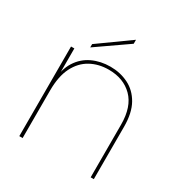

<svg xmlns="http://www.w3.org/2000/svg" viewBox="-171 -871 956 1002"><g transform="rotate(30 307.0 -370.0)"><path d="M85 0V-540H105V0ZM515 0V-317Q515 -425 460.5 -479.5Q406 -534 317 -534Q256 -534 208 -507.5Q160 -481 132.5 -426.5Q105 -372 105 -287L97 -340Q100 -412 130 -459Q160 -506 209 -529Q258 -552 317 -552Q376 -552 425.5 -527.5Q475 -503 504.5 -451Q534 -399 534 -315V0ZM174 -606 361 -740V-716L174 -586Z"/></g></svg>

Font: Poppins Variable
Style: Regular
Weight: 100
Designer: Jonny Pinhorn
Foundry: Indian Type Foundry
Version: Version 6.000